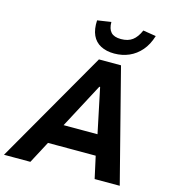

<svg xmlns="http://www.w3.org/2000/svg" viewBox="-166 -1051 1039 1160"><g transform="rotate(15 353.0 -471.5)"><path d="M-33 0 372 -705H510L691 0H534L490 -200L542 -138H162L238 -200L132 0ZM417 -546 249 -229 232 -266H513L488 -231L422 -546ZM451 -763Q402 -763 366.5 -781.5Q331 -800 314 -837Q297 -874 300 -930L386 -943Q386 -900 405.5 -879Q425 -858 468 -858Q512 -858 539.5 -878.5Q567 -899 586 -943L667 -930Q650 -874 618 -837Q586 -800 543.5 -781.5Q501 -763 451 -763Z"/></g></svg>

Font: Nunito Sans 7pt SemiCondensed ExtraBold
Style: Italic
Weight: 800
Width: 4
Italic angle: -9°
Designer: Vernon Adams
Foundry: Vernon Adams
Version: Version 3.101;gftools[0.9.27]